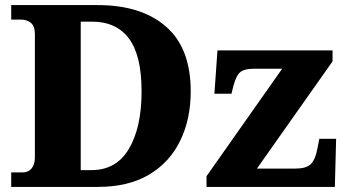

<svg xmlns="http://www.w3.org/2000/svg" viewBox="-20 -734 1360 754"><path d="M24 0V-57H70Q91 -57 104 -72.5Q117 -88 117 -115V-600Q117 -631 101.5 -644Q86 -657 63 -657H24V-714H364Q535 -714 632 -629.5Q729 -545 729 -375Q729 -266 687.5 -181Q646 -96 565 -48Q484 0 364 0ZM340 -66Q437 -66 486.5 -150Q536 -234 536 -375Q536 -516 486.5 -582.5Q437 -649 341 -649H297V-66ZM791 0V-42L1088 -464H974Q941 -464 924.5 -451.5Q908 -439 897 -398L889 -366H822L834 -536H1286V-493L989 -72H1141Q1181 -72 1199.5 -88.5Q1218 -105 1227 -153L1234 -189H1300L1295 0Z"/></svg>

Font: Noto Serif ExtraBold
Style: Regular
Weight: 800
Designer: Monotype Design Team
Foundry: Monotype Imaging Inc.
Version: Version 2.014